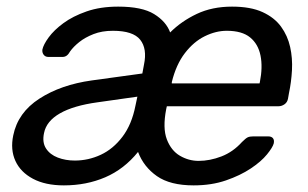

<svg xmlns="http://www.w3.org/2000/svg" viewBox="-20 -550 931 580"><path d="M173 10Q117 10 79.5 -10Q42 -30 26.5 -64Q11 -98 20 -141Q34 -210 99 -252Q164 -294 257 -307L410 -328L415 -355Q425 -403 403.5 -430Q382 -457 321 -457Q288 -457 262.5 -447Q237 -437 219.5 -423Q202 -409 192 -395Q187 -386 181.5 -382Q176 -378 169 -378H126Q117 -378 112 -384.5Q107 -391 108 -400Q111 -415 127 -437Q143 -459 171.5 -480Q200 -501 241.5 -515.5Q283 -530 337 -530Q409 -530 445.5 -507.5Q482 -485 494 -452Q528 -486 574.5 -508Q621 -530 681 -530Q737 -530 773 -513.5Q809 -497 829 -469.5Q849 -442 856.5 -408Q864 -374 862 -338Q860 -302 853 -269L850 -252Q848 -241 839.5 -235Q831 -229 821 -229H484L482 -220Q471 -163 484 -129Q497 -95 523.5 -79.5Q550 -64 580 -64Q614 -64 649 -77.5Q684 -91 711 -121Q722 -132 728 -135Q734 -138 745 -138H790Q800 -138 804.5 -132.5Q809 -127 807 -117Q804 -105 786.5 -83.5Q769 -62 737.5 -41Q706 -20 662.5 -5Q619 10 565 10Q494 10 454 -18Q414 -46 397 -91Q355 -39 298 -14.5Q241 10 173 10ZM206 -65Q247 -65 284.5 -82.5Q322 -100 350 -137Q378 -174 389 -230L395 -258L275 -241Q202 -231 161 -207.5Q120 -184 113 -148Q107 -120 119 -101.5Q131 -83 154.5 -74Q178 -65 206 -65ZM499 -298H764L765 -302Q774 -347 767 -382Q760 -417 735.5 -437Q711 -457 665 -457Q632 -457 598.5 -440.5Q565 -424 538.5 -389.5Q512 -355 499 -302Z"/></svg>

Font: Rubik
Style: Italic
Weight: 400
Italic angle: -12°
Designer: Hubert and Fischer
Foundry: Hubert and Fischer
Version: Version 2.300;gftools[0.9.30]